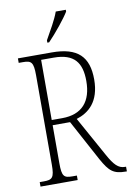

<svg xmlns="http://www.w3.org/2000/svg" viewBox="-100 -992 719 1053"><g transform="rotate(-10 259.5 -465.5)"><path d="M212 -784V-771H222C264 -814 322 -886 343 -921V-931H287C271 -886 241 -836 212 -784ZM38 0H245V-25H220C173 -25 162 -35 162 -108V-320H259L382 -92C422 -20 445 0 514 0H519V-26H513C476 -26 453 -51 421 -109L298 -331C366 -352 430 -403 430 -528C430 -654 371 -714 227 -714H38V-689H61C108 -689 120 -679 120 -606V-108C120 -35 108 -25 61 -25H38ZM220 -349H162V-684H232C347 -684 386 -628 386 -527C386 -413 331 -349 220 -349Z"/></g></svg>

Font: Noto Serif Devanagari Condensed ExtraLight
Style: Regular
Weight: 200
Width: 3
Designer: Universal Thirst, Indian Type Foundry and the Monotype Design Team
Foundry: Monotype Imaging Inc.
Version: Version 2.004